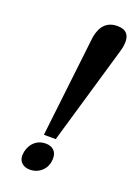

<svg xmlns="http://www.w3.org/2000/svg" viewBox="-139 -769 599 838"><g transform="rotate(20 160.5 -350.0)"><path d="M170 -613 172 -629Q187 -710 257 -710Q313 -710 313 -657Q313 -643 310 -629L306 -613L172 -154H117ZM59 -38Q59 -43 61 -55Q68 -86 88.5 -103.5Q109 -121 138 -121Q162 -121 176 -108Q190 -95 190 -72Q190 -35 167 -12.5Q144 10 111 10Q87 10 73 -3Q59 -16 59 -38Z"/></g></svg>

Font: Trirong SemiBold
Style: Italic
Weight: 600
Italic angle: -12°
Designer: Katatrad Team
Foundry: CadsonDemak
Version: Version 1.001